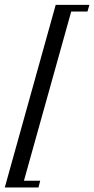

<svg xmlns="http://www.w3.org/2000/svg" viewBox="-42 -643 396 809"><path d="M-21.8 146.8 192.7 -622.6H334.7L326.6 -594.4H258.1L58.9 118.5H127.4L120.2 146.8Z"/></svg>

Font: Playfair 5pt SemiExpanded Light Light
Style: Italic
Weight: 300
Italic angle: -15.6°
Version: Version 2.203